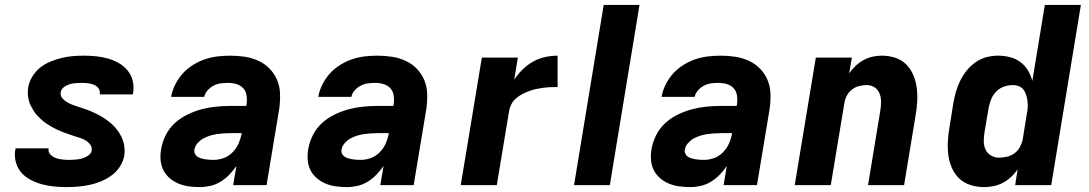

<svg xmlns="http://www.w3.org/2000/svg" viewBox="-20 -755 4440 783"><path d="M252 8Q226 8 200.5 5.5Q175 3 151 -3.5Q127 -10 105 -21.5Q83 -33 67.5 -50.5Q52 -68 45 -92.5Q38 -117 42 -143L44 -150H179L178 -149Q176 -135 185.5 -125Q195 -115 207.5 -110.5Q220 -106 234 -104.5Q248 -103 262 -103Q270 -103 278.5 -103.5Q287 -104 296 -105Q305 -106 313.5 -108.5Q322 -111 330.5 -115Q339 -119 346 -126Q353 -133 354 -141Q356 -154 348.5 -164.5Q341 -175 330.5 -181.5Q320 -188 307.5 -192Q295 -196 283 -200Q271 -204 259.5 -208Q248 -212 236 -216.5Q224 -221 212.5 -226.5Q201 -232 190.5 -238Q180 -244 169.5 -251Q159 -258 150 -266Q141 -274 132.5 -283Q124 -292 117.5 -302.5Q111 -313 105.5 -324Q100 -335 97 -347.5Q94 -360 93.5 -373Q93 -386 95 -399Q99 -422 112 -443Q125 -464 143.5 -479Q162 -494 185 -503.5Q208 -513 230.5 -518.5Q253 -524 276 -526Q299 -528 321 -528Q347 -528 371.5 -525.5Q396 -523 419.5 -516.5Q443 -510 464 -498Q485 -486 500 -468Q515 -450 521 -426Q527 -402 523 -377L522 -370H387V-372Q389 -385 381.5 -395Q374 -405 362.5 -409.5Q351 -414 338 -415.5Q325 -417 312 -417Q300 -417 288 -416Q276 -415 264 -411.5Q252 -408 241 -400Q230 -392 228 -380Q225 -366 233 -356Q241 -346 251.5 -339.5Q262 -333 273.5 -328.5Q285 -324 297.5 -320Q310 -316 322 -312Q334 -308 345.5 -303.5Q357 -299 368 -293.5Q379 -288 390 -282Q401 -276 411 -269Q421 -262 430.5 -254Q440 -246 448 -237Q456 -228 463 -218Q470 -208 475.5 -196.5Q481 -185 484 -173Q487 -161 488 -147.5Q489 -134 487 -121Q483 -98 469.5 -76.5Q456 -55 435.5 -40Q415 -25 392 -15.5Q369 -6 345.5 -1Q322 4 298.5 6Q275 8 252 8Z M795 8Q772 8 750 5Q728 2 708.5 -6Q689 -14 672.5 -28Q656 -42 646.5 -60.5Q637 -79 635 -101.5Q633 -124 637 -147Q642 -176 656 -204Q670 -232 693 -253Q716 -274 745 -288Q774 -302 802.5 -309.5Q831 -317 860.5 -320Q890 -323 919 -323H984L986 -331Q988 -348 985.5 -365.5Q983 -383 972 -395Q961 -407 944.5 -412Q928 -417 910 -417Q895 -417 880 -415Q865 -413 851.5 -406Q838 -399 827 -387Q816 -375 813 -360H678Q682 -385 694.5 -410Q707 -435 725 -455Q743 -475 767 -490Q791 -505 816.5 -513.5Q842 -522 867.5 -525Q893 -528 919 -528Q949 -528 978.5 -523.5Q1008 -519 1034 -507Q1060 -495 1079.5 -475Q1099 -455 1110 -429Q1121 -403 1122 -373Q1123 -343 1119 -313L1067 0H931L944 -78Q931 -59 915 -42.5Q899 -26 879.5 -14Q860 -2 838 3Q816 8 795 8ZM851 -103Q872 -103 892.5 -110.5Q913 -118 929 -134.5Q945 -151 953.5 -171Q962 -191 966 -212H920Q906 -212 891.5 -211Q877 -210 863.5 -208Q850 -206 835.5 -201.5Q821 -197 808.5 -190Q796 -183 785.5 -171Q775 -159 773 -145Q771 -137 774.5 -129Q778 -121 784.5 -116.5Q791 -112 799 -109.5Q807 -107 816 -105.5Q825 -104 834 -103.5Q843 -103 851 -103Z M1395 8Q1372 8 1350 5Q1328 2 1308.5 -6Q1289 -14 1272.5 -28Q1256 -42 1246.5 -60.5Q1237 -79 1235 -101.5Q1233 -124 1237 -147Q1242 -176 1256 -204Q1270 -232 1293 -253Q1316 -274 1345 -288Q1374 -302 1402.5 -309.5Q1431 -317 1460.5 -320Q1490 -323 1519 -323H1584L1586 -331Q1588 -348 1585.5 -365.5Q1583 -383 1572 -395Q1561 -407 1544.5 -412Q1528 -417 1510 -417Q1495 -417 1480 -415Q1465 -413 1451.5 -406Q1438 -399 1427 -387Q1416 -375 1413 -360H1278Q1282 -385 1294.5 -410Q1307 -435 1325 -455Q1343 -475 1367 -490Q1391 -505 1416.5 -513.5Q1442 -522 1467.5 -525Q1493 -528 1519 -528Q1549 -528 1578.5 -523.5Q1608 -519 1634 -507Q1660 -495 1679.5 -475Q1699 -455 1710 -429Q1721 -403 1722 -373Q1723 -343 1719 -313L1667 0H1531L1544 -78Q1531 -59 1515 -42.5Q1499 -26 1479.5 -14Q1460 -2 1438 3Q1416 8 1395 8ZM1451 -103Q1472 -103 1492.5 -110.5Q1513 -118 1529 -134.5Q1545 -151 1553.5 -171Q1562 -191 1566 -212H1520Q1506 -212 1491.5 -211Q1477 -210 1463.5 -208Q1450 -206 1435.5 -201.5Q1421 -197 1408.5 -190Q1396 -183 1385.5 -171Q1375 -159 1373 -145Q1371 -137 1374.5 -129Q1378 -121 1384.5 -116.5Q1391 -112 1399 -109.5Q1407 -107 1416 -105.5Q1425 -104 1434 -103.5Q1443 -103 1451 -103Z M1859 0 1945 -520H2092L2077 -430Q2092 -453 2111.5 -472Q2131 -491 2154.5 -504Q2178 -517 2203.5 -522.5Q2229 -528 2254 -528V-400Q2239 -400 2225 -399.5Q2211 -399 2196 -397Q2181 -395 2166.5 -392Q2152 -389 2137.5 -383.5Q2123 -378 2109.5 -371Q2096 -364 2084 -353.5Q2072 -343 2065 -329Q2058 -315 2056 -301L2006 0Z M2321 0 2442 -735H2588L2467 0Z M2795 8Q2772 8 2750 5Q2728 2 2708.5 -6Q2689 -14 2672.5 -28Q2656 -42 2646.5 -60.5Q2637 -79 2635 -101.5Q2633 -124 2637 -147Q2642 -176 2656 -204Q2670 -232 2693 -253Q2716 -274 2745 -288Q2774 -302 2802.5 -309.5Q2831 -317 2860.5 -320Q2890 -323 2919 -323H2984L2986 -331Q2988 -348 2985.5 -365.5Q2983 -383 2972 -395Q2961 -407 2944.5 -412Q2928 -417 2910 -417Q2895 -417 2880 -415Q2865 -413 2851.5 -406Q2838 -399 2827 -387Q2816 -375 2813 -360H2678Q2682 -385 2694.5 -410Q2707 -435 2725 -455Q2743 -475 2767 -490Q2791 -505 2816.5 -513.5Q2842 -522 2867.5 -525Q2893 -528 2919 -528Q2949 -528 2978.5 -523.5Q3008 -519 3034 -507Q3060 -495 3079.5 -475Q3099 -455 3110 -429Q3121 -403 3122 -373Q3123 -343 3119 -313L3067 0H2931L2944 -78Q2931 -59 2915 -42.5Q2899 -26 2879.5 -14Q2860 -2 2838 3Q2816 8 2795 8ZM2851 -103Q2872 -103 2892.5 -110.5Q2913 -118 2929 -134.5Q2945 -151 2953.5 -171Q2962 -191 2966 -212H2920Q2906 -212 2891.5 -211Q2877 -210 2863.5 -208Q2850 -206 2835.5 -201.5Q2821 -197 2808.5 -190Q2796 -183 2785.5 -171Q2775 -159 2773 -145Q2771 -137 2774.5 -129Q2778 -121 2784.5 -116.5Q2791 -112 2799 -109.5Q2807 -107 2816 -105.5Q2825 -104 2834 -103.5Q2843 -103 2851 -103Z M3221 0 3307 -520H3454L3443 -456Q3455 -473 3470 -487Q3485 -501 3502.5 -510.5Q3520 -520 3539 -524Q3558 -528 3576 -528Q3605 -528 3631 -519.5Q3657 -511 3675.5 -492.5Q3694 -474 3704.5 -449Q3715 -424 3718.5 -397Q3722 -370 3720.5 -341.5Q3719 -313 3714 -285L3667 0H3520L3570 -304Q3573 -322 3573 -340Q3573 -358 3567 -373.5Q3561 -389 3547 -398.5Q3533 -408 3515 -408Q3499 -408 3483 -404Q3467 -400 3453.5 -389Q3440 -378 3432.5 -363Q3425 -348 3423 -332L3368 0Z M3993 8Q3964 8 3937.5 -0.5Q3911 -9 3892 -27Q3873 -45 3862 -70Q3851 -95 3847.5 -122.5Q3844 -150 3845.5 -178.5Q3847 -207 3852 -235L3868 -335Q3872 -358 3878.5 -381Q3885 -404 3896 -426Q3907 -448 3922.5 -467.5Q3938 -487 3959 -501.5Q3980 -516 4003.5 -522Q4027 -528 4050 -528Q4075 -528 4098.5 -522Q4122 -516 4141 -502Q4160 -488 4172 -468Q4184 -448 4190 -425L4241 -735H4388L4267 0H4120L4130 -65Q4119 -48 4103.5 -33.5Q4088 -19 4070 -9.5Q4052 0 4032 4Q4012 8 3993 8ZM4054 -112Q4070 -112 4087 -116Q4104 -120 4118 -130.5Q4132 -141 4140 -156.5Q4148 -172 4151 -188L4167 -288Q4170 -301 4171 -314.5Q4172 -328 4170.5 -341Q4169 -354 4165.5 -366Q4162 -378 4155 -388Q4148 -398 4136 -403Q4124 -408 4111 -408Q4093 -408 4075 -402Q4057 -396 4043.5 -382.5Q4030 -369 4022.5 -351Q4015 -333 4012 -316L3995 -216Q3992 -197 3992 -179Q3992 -161 3999 -145.5Q4006 -130 4021 -121Q4036 -112 4054 -112Z"/></svg>

Font: Iosevka Aile Heavy
Style: Italic
Weight: 900
Italic angle: -9°
Designer: Belleve Invis
Foundry: Belleve Invis
Version: Version 31.1.0; ttfautohint (v1.8.4)